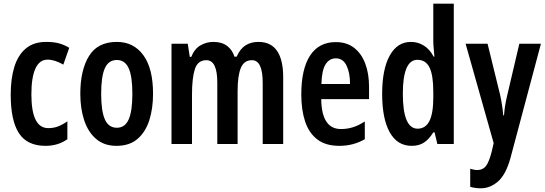

<svg xmlns="http://www.w3.org/2000/svg" viewBox="-20 -780 2954 1040"><path d="M227 10Q127 10 82.5 -58.5Q38 -127 38 -268Q38 -353 57.5 -417Q77 -481 119.5 -517Q162 -553 230 -553Q273 -553 302 -544.5Q331 -536 355 -521L323 -430Q276 -457 238 -457Q194 -457 172 -409Q150 -361 150 -269Q150 -86 241 -86Q270 -86 294 -95Q318 -104 345 -123V-26Q318 -7 288.5 1.5Q259 10 227 10Z M809 -272Q809 -193 789 -129.5Q769 -66 725.5 -28Q682 10 611 10Q544 10 500.5 -27.5Q457 -65 436 -128.5Q415 -192 415 -272Q415 -400 462 -476.5Q509 -553 613 -553Q704 -553 756.5 -481Q809 -409 809 -272ZM528 -271Q528 -179 548 -133.5Q568 -88 613 -88Q657 -88 677 -133Q697 -178 697 -272Q697 -366 677 -410.5Q657 -455 613 -455Q568 -455 548 -410.5Q528 -366 528 -271Z M1380 -553Q1514 -553 1514 -360V0H1403V-331Q1403 -454 1345 -454Q1302 -454 1284.5 -412Q1267 -370 1267 -285V0H1157V-333Q1157 -454 1098 -454Q1051 -454 1035.5 -405.5Q1020 -357 1020 -269V0H909V-543H997L1008 -472H1016Q1033 -515 1065.5 -534Q1098 -553 1136 -553Q1182 -553 1210.5 -531Q1239 -509 1250 -473H1262Q1280 -515 1309.5 -534Q1339 -553 1380 -553Z M1799 -552Q1858 -552 1898 -521Q1938 -490 1958.5 -435.5Q1979 -381 1979 -310V-243H1720Q1722 -81 1827 -81Q1860 -81 1891 -90.5Q1922 -100 1956 -122V-26Q1925 -8 1890.5 1Q1856 10 1818 10Q1744 10 1698.5 -25Q1653 -60 1632.5 -122.5Q1612 -185 1612 -268Q1612 -406 1659.5 -479Q1707 -552 1799 -552ZM1799 -464Q1764 -464 1743.5 -431.5Q1723 -399 1721 -325H1876Q1876 -386 1857 -425Q1838 -464 1799 -464Z M2210 10Q2132 10 2091 -63.5Q2050 -137 2050 -271Q2050 -405 2091 -479Q2132 -553 2206 -553Q2244 -553 2276 -533Q2308 -513 2329 -473H2333Q2331 -500 2329 -520Q2327 -540 2327 -559V-760H2438V0H2349L2334 -63H2327Q2304 -26 2277 -8Q2250 10 2210 10ZM2242 -83Q2285 -83 2306 -124.5Q2327 -166 2327 -252V-283Q2327 -373 2306.5 -414.5Q2286 -456 2241 -456Q2201 -456 2181.5 -409.5Q2162 -363 2162 -273Q2162 -83 2242 -83Z M2502 -543H2621L2689 -266Q2701 -212 2706 -155H2710Q2712 -181 2716 -207Q2720 -233 2728 -266L2793 -543H2910L2745 76Q2720 166 2677.5 203Q2635 240 2584 240Q2569 240 2555 238Q2541 236 2527 232V134Q2548 141 2566 141Q2595 141 2612 119.5Q2629 98 2644 39L2654 -5Z"/></svg>

Font: Noto Sans Malayalam ExtraCondensed SemiBold
Style: Regular
Weight: 600
Width: 2
Designer: Jelle Bosma - Monotype Design Team
Foundry: Monotype Imaging Inc.
Version: Version 2.104; ttfautohint (v1.8.4.7-5d5b)